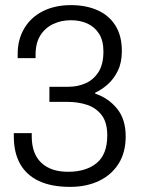

<svg xmlns="http://www.w3.org/2000/svg" viewBox="-20 -718 550 750"><path d="M254 12Q181 12 132 -11Q83 -34 58.5 -78Q34 -122 34 -184V-198H104V-185Q104 -118 141 -82.5Q178 -47 246 -47Q316 -47 357.5 -81Q399 -115 399 -189Q399 -240 377 -268.5Q355 -297 320 -308.5Q285 -320 245 -320H173V-379H247Q284 -379 315 -393Q346 -407 365 -437Q384 -467 384 -517Q384 -559 367 -586Q350 -613 321.5 -626Q293 -639 257 -639Q219 -639 187.5 -624Q156 -609 137.5 -579.5Q119 -550 119 -505V-491H49V-507Q49 -564 75 -607.5Q101 -651 148 -674.5Q195 -698 257 -698Q316 -698 361 -678Q406 -658 431 -618Q456 -578 456 -519Q456 -474 440.5 -442Q425 -410 401.5 -389Q378 -368 352 -356V-352Q402 -336 436.5 -294.5Q471 -253 471 -185Q471 -123 443.5 -79Q416 -35 367 -11.5Q318 12 254 12Z"/></svg>

Font: Archivo SemiCondensed Light
Style: Regular
Weight: 300
Width: 4
Designer: Hector Gatti
Foundry: Omnibus-Type
Version: Version 2.001